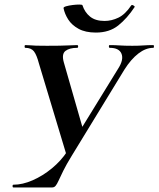

<svg xmlns="http://www.w3.org/2000/svg" viewBox="-20 -823 696 843"><path d="M499 -522Q524 -561 513.5 -587Q503 -613 462 -613Q458 -613 458 -619Q458 -625 461 -625Q484 -625 505.5 -623.5Q527 -622 561 -622Q590 -622 609 -623.5Q628 -625 653 -625Q656 -625 656 -619Q656 -613 653 -613Q620 -613 587.5 -588Q555 -563 526 -517L295 -139Q271 -100 258 -73.5Q245 -47 237.5 -30.5Q230 -14 224 -7Q218 0 209 0H39Q35 0 35 -6Q35 -12 39 -12Q79 -12 123.5 -31.5Q168 -51 208 -84Q248 -117 275 -158ZM276 -129 151 -544Q141 -582 129 -597.5Q117 -613 91 -613Q88 -613 88 -619Q88 -625 91 -625Q106 -625 114.5 -624Q123 -623 138 -622.5Q153 -622 186 -622Q249 -622 276 -623.5Q303 -625 319 -625Q323 -625 323 -619Q323 -613 319 -613Q285 -613 267.5 -599.5Q250 -586 260 -550L347 -247ZM401 -680Q355 -680 325 -696.5Q295 -713 279.5 -737.5Q264 -762 259 -787Q258 -792 270.5 -795.5Q283 -799 299 -801Q315 -803 328 -803Q341 -803 342 -800Q352 -769 375.5 -750Q399 -731 439 -731Q470 -731 500 -745.5Q530 -760 556 -799Q559 -803 566 -799Q573 -795 571 -792Q538 -742 499 -711Q460 -680 401 -680Z"/></svg>

Font: Cormorant Garamond Light
Style: Italic
Weight: 300
Italic angle: -10°
Designer: Christian Thalmann (Catharsis Fonts)
Foundry: Catharsis Fonts
Version: Version 4.001